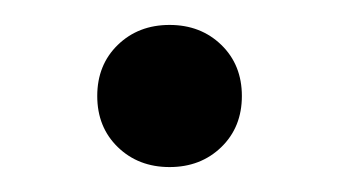

<svg xmlns="http://www.w3.org/2000/svg" viewBox="-20 -124 272 154"><path d="M58 -47Q58 -72 74.5 -88Q91 -104 116 -104Q141 -104 157.5 -88Q174 -72 174 -47Q174 -22 157.5 -6Q141 10 116 10Q91 10 74.5 -6Q58 -22 58 -47Z"/></svg>

Font: LINE Seed Sans TH
Style: Regular
Weight: 400
Designer: Dalton Maag Ltd | Thai characters by Cadson Demak Co.,Ltd.
Foundry: Dalton Maag Ltd
Version: Version 1.002